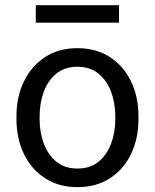

<svg xmlns="http://www.w3.org/2000/svg" viewBox="-20 -728 611 757"><path d="M44.9 -269.5Q44.9 -346.2 74.2 -406.7Q103.5 -467.3 157.2 -502.7Q210.9 -538.1 284.7 -538.1Q359.4 -538.1 413.6 -502.7Q467.8 -467.3 496.8 -406.7Q525.9 -346.2 525.9 -269.5V-258.3Q525.9 -182.1 496.8 -121.3Q467.8 -60.5 413.8 -25.4Q359.9 9.8 285.6 9.8Q211.4 9.8 157.5 -25.4Q103.5 -60.5 74.2 -121.3Q44.9 -182.1 44.9 -258.3ZM136.2 -258.3Q136.2 -206.1 152.8 -161.6Q169.4 -117.2 202.4 -90.3Q235.4 -63.5 285.6 -63.5Q335.4 -63.5 368.4 -90.3Q401.4 -117.2 418 -161.6Q434.6 -206.1 434.6 -258.3V-269.5Q434.6 -321.8 418 -366.2Q401.4 -410.6 368.2 -437.7Q335 -464.8 284.7 -464.8Q235.4 -464.8 202.1 -437.7Q168.9 -410.6 152.6 -366.2Q136.2 -321.8 136.2 -269.5ZM449.2 -638.7H121.1V-707.5H449.2Z"/></svg>

Font: Heebo
Style: Regular
Weight: 400
Designer: Oded Ezer
Foundry: Ezer Type House
Version: Version 3.100